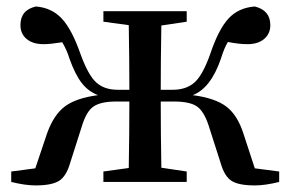

<svg xmlns="http://www.w3.org/2000/svg" viewBox="-20 -561 895 592"><path d="M765.6 -42 840.8 -32.2V0Q797.9 10.7 765.6 10.7Q715.8 10.7 693.8 -3.4Q671.9 -17.6 660.2 -58.6L623 -174.8Q608.4 -218.8 586.4 -233.4Q564.5 -248 515.6 -248H475.6Q475.6 -153.3 477.5 -43.9L555.7 -32.2V0H298.8V-32.2L377 -43Q378.9 -154.3 378.9 -248H338.9Q292 -248 269.5 -233.4Q247.1 -218.8 233.4 -174.8L196.3 -58.6Q184.6 -17.6 162.1 -3.4Q139.6 10.7 89.8 10.7Q57.6 10.7 14.6 0V-32.2L88.9 -42L125 -149.4Q145.5 -207 180.2 -232.9Q214.8 -258.8 282.2 -267.6Q252 -279.3 231.9 -305.2Q211.9 -331.1 194.3 -379.9Q186.5 -406.2 171.9 -430.7Q134.8 -424.8 114.3 -424.8Q81.1 -424.8 62 -440.9Q43 -457 43 -483.4Q43 -530.3 90.8 -541Q139.6 -537.1 170.9 -503.4Q202.1 -469.7 228.5 -393.6Q252 -329.1 276.9 -306.6Q301.8 -284.2 342.8 -284.2H378.9Q378.9 -374 377 -483.4L298.8 -494.1V-526.4H555.7V-494.1L477.5 -482.4Q475.6 -375 475.6 -284.2H512.7Q553.7 -284.2 579.1 -306.2Q604.5 -328.1 627.9 -393.6Q653.3 -469.7 684.1 -503.4Q714.8 -537.1 765.6 -541Q813.5 -529.3 813.5 -483.4Q813.5 -457 794.4 -440.9Q775.4 -424.8 743.2 -424.8Q716.8 -424.8 682.6 -431.6Q670.9 -412.1 661.1 -379.9Q629.9 -289.1 574.2 -267.6Q642.6 -258.8 677.2 -232.9Q711.9 -207 730.5 -149.4Z"/></svg>

Font: GenYoMin TW TTF SemiBold
Style: Regular
Weight: 600
Version: Version 1.300